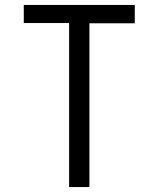

<svg xmlns="http://www.w3.org/2000/svg" viewBox="-20 -755 640 775"><path d="M259 0V-662H76V-735H524V-661H341V0Z"/></svg>

Font: Zed Mono Extended
Style: Regular
Weight: 400
Width: 7
Monospace: yes
Designer: Belleve Invis
Foundry: Belleve Invis
Version: Version 1.0.0; ttfautohint (v1.8.4)